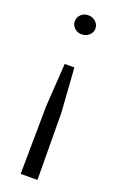

<svg xmlns="http://www.w3.org/2000/svg" viewBox="-129 -534 435 709"><g transform="rotate(20 88.5 -179.0)"><path d="M68 -298H106L118 -126L120 139H54L57 -128ZM89 -497Q106 -497 118 -486Q130 -475 130 -459Q130 -444 118 -433Q106 -422 89 -422Q72 -422 60.5 -433Q49 -444 49 -459Q49 -475 60.5 -486Q72 -497 89 -497Z"/></g></svg>

Font: Alumni Sans Thin
Style: Regular
Weight: 400
Version: Version 1.018